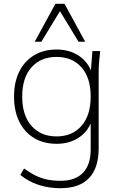

<svg xmlns="http://www.w3.org/2000/svg" viewBox="-20 -769 627 1012"><path d="M298 223Q237 223 183.5 205.5Q130 188 87 153L107 119Q140 143 169 157Q198 171 229.5 177.5Q261 184 299 184Q377 184 417.5 141.5Q458 99 458 20V-151H469Q453 -85 401.5 -48Q350 -11 279 -11Q210 -11 159.5 -41.5Q109 -72 81.5 -128Q54 -184 54 -260Q54 -336 81.5 -391.5Q109 -447 159.5 -477.5Q210 -508 279 -508Q350 -508 401.5 -471Q453 -434 469 -367L458 -380L467 -500H508Q505 -472 502.5 -445Q500 -418 500 -392V13Q500 117 449 170Q398 223 298 223ZM278 -50Q361 -50 409.5 -105.5Q458 -161 458 -260Q458 -359 409.5 -414Q361 -469 278 -469Q195 -469 146 -414Q97 -359 97 -260Q97 -161 146 -105.5Q195 -50 278 -50ZM163 -549 272 -749H320L429 -549H394L296 -710L198 -549Z"/></svg>

Font: Mulish ExtraLight
Style: Regular
Weight: 200
Designer: Vernon Adams
Foundry: Vernon Adams
Version: Version 3.603